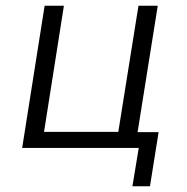

<svg xmlns="http://www.w3.org/2000/svg" viewBox="-20 -514 649 667"><path d="M440 133 462 0H57L135 -494H202L133 -56H391L461 -494H528L458 -55H531L501 133Z"/></svg>

Font: Nunito Sans 7pt SemiCondensed Light
Style: Italic
Weight: 300
Width: 4
Italic angle: -9°
Designer: Vernon Adams
Foundry: Vernon Adams
Version: Version 3.101;gftools[0.9.27]